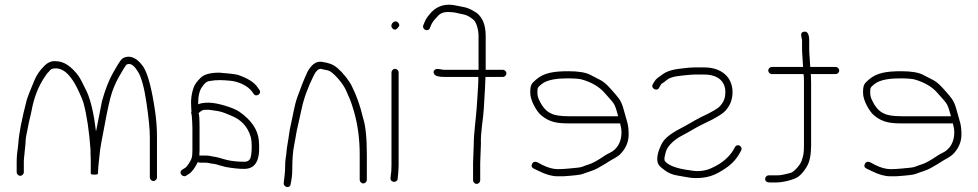

<svg xmlns="http://www.w3.org/2000/svg" viewBox="-20 -764 4105 806"><path d="M65 -26C57.1 -26 50 -33.1 50 -41V-88C50 -119.1 55.2 -138.2 57 -163C59.5 -202.6 71 -262.3 91.7 -342.2C94.9 -354.4 105.8 -382.6 124.5 -427C133.5 -448.3 146 -467 162 -483C178.3 -501.4 196 -509.4 215 -507C247.3 -507 278.7 -486.5 309.4 -445.5C315.6 -437.1 327.5 -414.6 345 -378C361.9 -339.2 374.5 -283.8 383 -212C387 -227.9 404.3 -322.5 408 -339C421.2 -386.6 436.5 -426 453.9 -457.2C471.3 -488.4 483.3 -507.5 490 -514.5C496.7 -521.5 506.3 -525.3 519 -526C541.9 -526 563.6 -510.7 584 -480C602 -449.1 617.7 -388.3 631 -297.5C636.3 -261.2 639 -225 639 -189V-19C639 -11.1 631.9 -4 624 -4C616.1 -4 609 -11.1 609 -19V-189C609 -220.3 604.4 -267.7 595.1 -331.1C585.9 -394.5 574.2 -438 560.1 -461.5C546 -485 532.8 -496.3 520.5 -495.5C515.5 -495.2 511.7 -493.5 509 -490.5C506.3 -487.5 496.8 -471.9 480.5 -443.7C464.2 -415.5 451.8 -385.3 443.3 -353.1C434.8 -320.9 422.1 -257.9 405 -164C401 -142 398.5 -123.8 397.5 -109.3C396 -87.4 392 -68.2 392 -50C391.3 -44.7 391 -39.7 391 -35C391 -32.3 386 -31 376 -31C366 -31 361 -32.3 361 -35V-36H362C361.3 -36.7 361 -37.3 361 -38V-92C361 -99.3 360.7 -109 360 -121V-135C354.3 -214.3 344.5 -280 330.5 -332C328.2 -340.7 321.9 -356.1 311.6 -378.3C293.5 -417.5 261.9 -477 214 -477C199 -477 192.7 -474.2 184 -462C179.3 -458 175 -452.7 171 -446C142.8 -405.7 123.4 -357.7 113 -302C107.9 -274.8 102 -257.8 96.6 -226.5C91.4 -196.6 87 -188.3 87 -161L81 -102C80.3 -96.7 80 -92 80 -88V-41C80 -33.1 72.9 -26 65 -26Z M1004.7 -55C982.7 -55 957.1 -57.7 927.7 -63L908.7 -68C895.1 -71.7 885.7 -75.5 871.2 -77C859.5 -78.2 855.1 -81 843.7 -81H818.7C816.1 -81 813.4 -82 810.7 -84C797.3 -57.2 784.3 -40.2 771.7 -33L760.7 -26C746.8 -17.6 726.5 -40.5 745.7 -52L756.7 -59C761.4 -61.7 766.7 -67.8 772.7 -77.5C784.8 -97 787.7 -102.8 787.7 -133V-227C787.7 -241.9 786.1 -264 785.2 -276.5C784.6 -286.1 780.7 -288 783.7 -297C783.1 -301.7 782.7 -306.3 782.7 -311C780.1 -344.5 784.1 -374.5 794.7 -401C798.7 -411 807.9 -423.2 822.2 -437.5C836.6 -451.8 862.7 -459 900.7 -459C935.7 -456.5 961.4 -453.5 977.7 -450C1019.4 -436.1 1047.4 -418.4 1061.7 -397L1068.7 -387C1080.7 -371 1055.4 -354 1044.7 -370L1037.7 -380C1018.7 -405.4 978.7 -422.3 947.2 -425C917.3 -427.6 893.8 -430.1 856.9 -423.5C847.7 -421.9 838.6 -414.4 829.7 -401C817.7 -386.6 811.7 -361.6 811.7 -326C821.1 -330.7 835.9 -333 856.2 -333C894 -333 961.7 -310.8 983.4 -295.9C1035.1 -260.4 1062.8 -219.5 1066.7 -173C1072 -109.9 1064 -55 1004.7 -55ZM817.7 -227V-133C817.7 -125 817.4 -117.7 816.7 -111H842.5C850.6 -111 856.9 -110.5 861.2 -109.5C882.2 -104.7 888.4 -106.1 915.7 -97L934.7 -92C956.7 -87.1 979.9 -85 1006.7 -85C1018.1 -85 1025.9 -89.3 1030.2 -98C1038.1 -113.8 1038.7 -169.3 1032.2 -190.5C1019.6 -232 993.1 -261 952.7 -277.5C945.4 -280.5 936.2 -284.3 925 -289C903.2 -298.1 883.1 -299.5 858.7 -303H838.7C831.4 -303 823.1 -298.3 813.7 -289C816.4 -283.7 817.7 -263 817.7 -227Z M1505 6C1497.1 6 1490 -1.1 1490 -9V-115C1490 -179.2 1482.2 -238.9 1466.5 -294.1C1452.3 -343.9 1446.4 -352.8 1432 -385.9C1420.7 -411.5 1387.3 -451.7 1365 -465C1355.9 -470.5 1339.2 -470.9 1327 -475C1316.4 -475 1306.7 -466.3 1298 -449C1272.2 -397.4 1254.8 -349.3 1245.7 -304.7C1242.1 -287.2 1237.7 -267.7 1232.7 -246.2C1220.9 -196.5 1225.1 -206.7 1214.5 -153C1209.5 -127.6 1207 -95.6 1207 -57C1207 -32.3 1204.7 -10.7 1200 8C1200 28.3 1168.2 24.8 1171.2 2C1173.5 -15.8 1177 -40.7 1177 -64.2C1177 -78.9 1177.7 -90.1 1179 -97.7C1182.9 -119.4 1182.5 -135.4 1187.2 -160.2C1192.6 -189 1194.1 -212 1200.5 -239C1209.4 -276.4 1215.5 -321.1 1228 -355.5C1240.8 -390.5 1252.9 -424.4 1271 -463C1288.4 -494.3 1308.4 -508 1331.1 -504.4C1357.9 -500 1377.2 -495.7 1397.6 -477.4C1410.5 -465.8 1419 -457 1423 -451C1427.7 -446.3 1431.9 -441.3 1435.5 -436C1444.5 -422.9 1451.7 -415.1 1459 -398C1477.5 -361.1 1492.5 -318.1 1504 -269C1514.7 -237 1520 -185.7 1520 -115V-9C1520 -1.1 1513 6 1505 6Z M1653.4 -460V-70C1653.4 -61.3 1653 -52.4 1652.2 -43.2L1649.4 -13C1646.2 6.1 1616.3 1.7 1619.4 -17L1620.4 -27C1622.4 -37 1623.4 -51.3 1623.4 -70V-460C1623.4 -467.9 1630.5 -475 1638.4 -475C1646.3 -475 1653.4 -467.9 1653.4 -460ZM1650.7 -669.7C1657.8 -662.6 1658.1 -655.7 1651.4 -649C1643.4 -638.3 1635.6 -636.8 1627.9 -644.5C1612.7 -659.7 1636.2 -684.2 1650.7 -669.7Z M1980.9 8C1973 8 1965.9 0.9 1965.9 -7V-80L1968.9 -161C1967.7 -190.4 1979.4 -282.3 1980.9 -308.5C1981.8 -323.3 1987.9 -408.1 1987.9 -423.5V-441H1844.9C1821.1 -441 1806.9 -445.2 1802.4 -453.5C1797.8 -461.8 1799.9 -468.3 1808.4 -473C1816.3 -477.3 1836.1 -471 1844.9 -471H1988.9V-613C1988.9 -642.8 1977.4 -677.2 1963.9 -684C1950.7 -695 1936.9 -701.7 1922.5 -704.2C1898.9 -708.3 1891.5 -713 1870.9 -713C1845.7 -715.8 1827 -709.1 1814.9 -693C1801.7 -679.8 1793.4 -668.4 1789.9 -659L1784.9 -647C1778.6 -628.1 1750.6 -638.9 1756.9 -658L1761.9 -670C1769.7 -690.6 1779.9 -699 1791.9 -714C1819.2 -741.2 1853.8 -750.1 1895.9 -740.5C1903.3 -738.8 1914 -736.7 1928.1 -734C1951.5 -729.5 1966.1 -718.5 1980.9 -710C2006.3 -690.3 2018.9 -658 2018.9 -613V-471H2090.9C2098.9 -471 2105.9 -463.9 2105.9 -456C2105.9 -448.1 2098.9 -441 2090.9 -441H2017.9C2017.9 -433.7 2017.3 -417.3 2015.9 -392L2013.4 -349.5C2012.4 -332.5 2011.6 -318 2010.9 -306C2008.6 -264.4 1996.8 -207 1998.9 -161L1995.9 -80V-7C1995.9 0.9 1988.9 8 1980.9 8Z M2575 -276C2569.8 -294 2566.2 -310.8 2558.4 -325.8C2554.6 -333 2541.8 -348.4 2520 -372C2497.6 -398.4 2465.6 -417.8 2424 -430C2412.7 -433.3 2391.7 -435 2361 -435C2322 -435 2276.1 -430.6 2252 -409.5C2237.2 -396.5 2236 -397.7 2236 -374C2236 -364 2238.3 -354.3 2243 -345C2256.4 -315.5 2273.1 -296.5 2293 -288C2307 -280 2332.3 -276 2369 -276ZM2583 -246H2369C2317.9 -246 2287.3 -250.8 2252.1 -279.7C2233.5 -295 2206 -341.8 2206 -373.7C2206 -407.2 2209.7 -412.1 2231 -430.5C2263.5 -458.5 2305.1 -465 2366.1 -465C2407.9 -465 2438.4 -460 2457.6 -450.1C2471.9 -442.7 2486 -435.4 2500 -428.2C2525.2 -415.3 2548.5 -385.2 2565.5 -366C2585.2 -343.7 2591.9 -329.4 2601.7 -291.5C2611.9 -252.3 2619 -243.6 2619 -199C2619 -170.4 2608.7 -144.5 2588.2 -121.5C2571.9 -103.2 2550.6 -96.2 2532 -83.5C2517.2 -73.4 2503 -66.4 2487.4 -57.1C2473.1 -48.6 2442.5 -40.4 2426.3 -33.8C2417.9 -30.3 2390.8 -27.1 2345 -24H2320C2297.3 -24 2271.3 -31.3 2242 -46L2221 -56C2211.5 -60.8 2209.1 -67.6 2214 -76.5C2222.1 -91.4 2234.1 -84.5 2256 -72C2280 -60 2301.8 -54 2321.3 -54C2351.7 -54 2380.8 -57.9 2404 -60C2426 -62 2426.1 -66.1 2451.9 -73.9C2467.2 -78.5 2488.9 -90.3 2517 -109.5C2524.3 -114.5 2531.7 -118.7 2539 -122C2570.7 -136.4 2589 -168.2 2589 -207.5C2589 -226.7 2585.5 -233.5 2583 -246Z M3055.1 -377C3055.1 -349.4 3046.8 -325.4 3030.1 -305C3019.2 -289.2 2987.5 -269.2 2935.1 -245C2902.4 -229.9 2878.7 -213.1 2840.2 -193.3C2817.3 -181.5 2781.9 -154.2 2774.8 -125.6C2771 -110.5 2769.1 -101.5 2769.1 -98.5C2769.1 -95.5 2769.5 -92.3 2770.1 -89C2784.8 -69.4 2820.5 -56.1 2877.1 -49C2908.7 -42.7 2938.4 -45.7 2966.1 -58C3013.3 -79 3046.3 -108.3 3065.1 -146C3074.1 -163.8 3100.2 -150.1 3091.1 -132C3069.1 -87.9 3041.4 -64.1 2994.2 -38.3C2974 -27.3 2952.9 -20.6 2930.7 -18.2C2883.2 -13.1 2868.6 -20.2 2825.2 -26.9C2803.9 -30.2 2785.6 -37.7 2770.2 -49.4C2748.5 -66 2739.1 -72.9 2739.1 -97.5C2739.1 -120.8 2752.5 -153.9 2764.2 -170.6C2779.6 -192.7 2813.4 -213.1 2837.1 -225C2862.2 -237.5 2894.9 -258.4 2922.1 -272C2971 -294.5 2999 -311.5 3006.1 -323C3018.8 -337.5 3025.1 -355.5 3025.1 -377C3025.1 -424 2991.7 -451 2937.1 -451H2894.1C2888.1 -451 2882.1 -450.7 2876.1 -450C2844.5 -446.5 2798.6 -445.4 2778.7 -428C2770.3 -420.7 2763.5 -415.7 2758.1 -413C2756.1 -411.7 2754.1 -409 2752.1 -405L2747.1 -396C2737.9 -377.6 2710.5 -393.9 2720.1 -410L2726.1 -420C2735 -435.2 2743.4 -438.5 2756.1 -448C2782.4 -469.5 2814.1 -473.7 2854.6 -478L2873.6 -480C2880 -480.7 2886.8 -481 2894.1 -481H2937.1C3006.9 -481 3055.1 -441.5 3055.1 -377Z M3192 -13C3192 -20.9 3199.1 -28 3207 -28H3218H3245.5C3256.4 -28 3274.6 -31.5 3299.9 -38.6C3314.5 -42.7 3340.8 -74.5 3345 -88.3C3351.8 -110.5 3355 -115.6 3355 -154V-424C3355 -439.3 3354.3 -449 3353 -453H3220C3212.1 -453 3205 -460.1 3205 -468C3205 -475.9 3212.1 -483 3220 -483H3352C3351.3 -483.7 3351 -484.7 3351 -486L3347 -551V-593C3347 -605.5 3334.2 -627.5 3355 -631C3369.7 -633.4 3377 -620.8 3377 -593V-551L3381 -488C3381 -485.3 3381.3 -483.7 3382 -483H3488C3495.9 -483 3503 -475.9 3503 -468C3503 -460.1 3495.9 -453 3488 -453H3383C3383.7 -452.3 3384 -451.5 3384 -450.5L3385 -415V-154C3385 -114 3378.8 -83.8 3366.3 -63.5C3353.9 -43.1 3341.4 -28.9 3328.8 -20.8C3310.4 -8.8 3265.8 2 3238.3 2H3212.3C3200.1 2 3192 -2.6 3192 -13Z M3972 -276C3966.8 -294 3963.2 -310.8 3955.4 -325.8C3951.6 -333 3938.8 -348.4 3917 -372C3894.6 -398.4 3862.6 -417.8 3821 -430C3809.7 -433.3 3788.7 -435 3758 -435C3719 -435 3673.1 -430.6 3649 -409.5C3634.2 -396.5 3633 -397.7 3633 -374C3633 -364 3635.3 -354.3 3640 -345C3653.4 -315.5 3670.1 -296.5 3690 -288C3704 -280 3729.3 -276 3766 -276ZM3980 -246H3766C3714.9 -246 3684.3 -250.8 3649.1 -279.7C3630.5 -295 3603 -341.8 3603 -373.7C3603 -407.2 3606.7 -412.1 3628 -430.5C3660.5 -458.5 3702.1 -465 3763.1 -465C3804.9 -465 3835.4 -460 3854.6 -450.1C3868.9 -442.7 3883 -435.4 3897 -428.2C3922.2 -415.3 3945.5 -385.2 3962.5 -366C3982.2 -343.7 3988.9 -329.4 3998.7 -291.5C4008.9 -252.3 4016 -243.6 4016 -199C4016 -170.4 4005.7 -144.5 3985.2 -121.5C3968.9 -103.2 3947.6 -96.2 3929 -83.5C3914.2 -73.4 3900 -66.4 3884.4 -57.1C3870.1 -48.6 3839.5 -40.4 3823.3 -33.8C3814.9 -30.3 3787.8 -27.1 3742 -24H3717C3694.3 -24 3668.3 -31.3 3639 -46L3618 -56C3608.5 -60.8 3606.1 -67.6 3611 -76.5C3619.1 -91.4 3631.1 -84.5 3653 -72C3677 -60 3698.8 -54 3718.3 -54C3748.7 -54 3777.8 -57.9 3801 -60C3823 -62 3823.1 -66.1 3848.9 -73.9C3864.2 -78.5 3885.9 -90.3 3914 -109.5C3921.3 -114.5 3928.7 -118.7 3936 -122C3967.7 -136.4 3986 -168.2 3986 -207.5C3986 -226.7 3982.5 -233.5 3980 -246Z"/></svg>

Font: MewTooHand
Style: Reversed
Weight: 400
Designer: Mew Too, Robert Jablonski
Version: Version 0.77